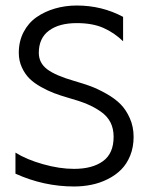

<svg xmlns="http://www.w3.org/2000/svg" viewBox="-20 -674 570 703"><path d="M251 8.8Q140.1 8.8 36.6 -38.1V-115.2Q77.1 -89.8 137.5 -72.8Q197.8 -55.7 251 -55.7Q318.4 -55.7 357.2 -84Q396 -112.3 396 -172.9Q396 -203.1 384.5 -225.8Q373 -248.5 349.4 -265.1Q325.7 -281.7 298.1 -293.2Q270.5 -304.7 230 -315.9Q201.2 -324.2 178.5 -332.8Q155.8 -341.3 130.4 -355.5Q105 -369.6 88.1 -386.2Q71.3 -402.8 60.1 -427.2Q48.8 -451.7 48.8 -480.5Q48.8 -522.9 66.4 -556.6Q84 -590.3 113.8 -611.1Q143.6 -631.8 181.4 -642.8Q219.2 -653.8 261.2 -653.8Q353 -653.8 430.7 -612.3V-522.9Q398.4 -554.2 358.6 -571.8Q318.8 -589.4 261.2 -589.4Q196.3 -589.4 159.2 -561.8Q122.1 -534.2 122.1 -480.5Q122.1 -443.8 152.3 -420.7Q182.6 -397.5 252.4 -377.4Q286.1 -367.7 312 -358.2Q337.9 -348.6 369.1 -331.1Q400.4 -313.5 420.9 -293Q441.4 -272.5 455.3 -241.2Q469.2 -210 469.2 -172.9Q469.2 -135.3 456.8 -104.5Q444.3 -73.7 423.6 -53Q402.8 -32.2 374.5 -18.1Q346.2 -3.9 315.2 2.4Q284.2 8.8 251 8.8Z"/></svg>

Font: AzarMehrMonospaced
Style: SansBold
Weight: 1
Designer: Amin Abedi
Version: Version 1.00